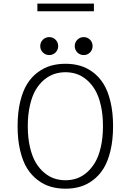

<svg xmlns="http://www.w3.org/2000/svg" viewBox="-20 -1072 750 1102"><path d="M194.5 -1051.5H519V-1007.5H194.5ZM299 -771Q284 -756 262.5 -756Q241 -756 226 -771Q211 -786 211 -807.5Q211 -829 226 -844Q241 -859 262.5 -859Q284 -859 299 -844Q314 -829 314 -807.5Q314 -786 299 -771ZM496.8 -771Q482 -756 460.5 -756Q439 -756 424 -771Q409 -786 409 -807.5Q409 -829 424 -844Q439 -859 460.5 -859Q482 -859 496.8 -844Q511.5 -829 511.5 -807.5Q511.5 -786 496.8 -771ZM356 11Q311.5 11 272.5 0Q233.5 -11 197.8 -37.5Q162 -64 136.5 -104.2Q111 -144.5 96 -206.8Q81 -269 81 -348Q81 -426.5 96 -488.8Q111 -551 136.5 -591.2Q162 -631.5 197.8 -657.8Q233.5 -684 272.5 -695Q311.5 -706 356 -706Q400 -706 438.8 -695Q477.5 -684 513 -657.8Q548.5 -631.5 573.8 -591.2Q599 -551 614 -488.8Q629 -426.5 629 -348Q629 -269 614 -206.8Q599 -144.5 573.8 -104.2Q548.5 -64 513 -37.5Q477.5 -11 438.8 0Q400 11 356 11ZM356 -37.5Q388.5 -37.5 418.5 -47.2Q448.5 -57 476.5 -80.5Q504.5 -104 525.2 -138.8Q546 -173.5 558.5 -227.2Q571 -281 571 -348Q571 -414.5 558.5 -468.2Q546 -522 525.2 -556.8Q504.5 -591.5 476.5 -614.8Q448.5 -638 418.5 -647.8Q388.5 -657.5 356 -657.5Q323 -657.5 292.8 -647.8Q262.5 -638 234.2 -614.8Q206 -591.5 185.2 -556.8Q164.5 -522 152 -468.2Q139.5 -414.5 139.5 -348Q139.5 -281 152 -227.2Q164.5 -173.5 185.2 -138.8Q206 -104 234.2 -80.5Q262.5 -57 292.8 -47.2Q323 -37.5 356 -37.5Z"/></svg>

Font: League Mono UltraLight
Style: Regular
Weight: 200
Width: 6
Designer: Tyler Finck
Foundry: The League of Moveable Type / Tyler Finck
Version: Version 2.210